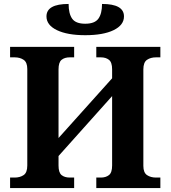

<svg xmlns="http://www.w3.org/2000/svg" viewBox="-20 -951 863 971"><path d="M31 0V-53H54Q81 -53 99.5 -65.5Q118 -78 118 -114V-602Q118 -636 99.5 -648.5Q81 -661 54 -661H31V-714H355V-661H333Q307 -661 291.5 -648.5Q276 -636 276 -600V-253L547 -555V-600Q547 -636 531 -648.5Q515 -661 490 -661H467V-714H791V-661H769Q742 -661 723.5 -648.5Q705 -636 705 -600V-112Q705 -78 723.5 -65.5Q742 -53 769 -53H791V0H467V-53H490Q515 -53 531 -65.5Q547 -78 547 -114V-465L276 -162V-114Q276 -78 291.5 -65.5Q307 -53 333 -53H355V0ZM411 -773Q321 -773 268 -798.5Q215 -824 215 -868Q215 -931 327 -931Q327 -882 345 -856.5Q363 -831 411 -831Q459 -831 477.5 -856.5Q496 -882 496 -931Q607 -931 607 -868Q607 -824 554.5 -798.5Q502 -773 411 -773Z"/></svg>

Font: Noto Serif
Style: Bold
Weight: 700
Designer: Monotype Design Team
Foundry: Monotype Imaging Inc.
Version: Version 2.014